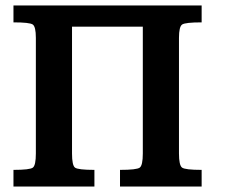

<svg xmlns="http://www.w3.org/2000/svg" viewBox="-20 -683 837 703"><path d="M718.3 0H419.4V-61Q480.5 -61 491.7 -69.3Q502.9 -77.6 502.9 -121.1V-585.4H243.7V-121.1Q243.7 -77.6 254.6 -69.3Q265.6 -61 325.7 -61V0H29.3V-61Q89.4 -61 100.3 -69.3Q111.3 -77.6 111.3 -121.1V-544.4Q111.3 -585.4 99.9 -593.3Q88.4 -601.1 29.3 -601.1V-663.1H718.3V-601.1Q658.7 -601.1 647 -593.3Q635.3 -585.4 635.3 -544.4V-121.1Q635.3 -77.6 646.7 -69.3Q658.2 -61 718.3 -61Z"/></svg>

Font: Accordance
Style: Bold
Weight: 700
Version: Version 1.2 (build January 31, 2020) Miklal Software Solutio